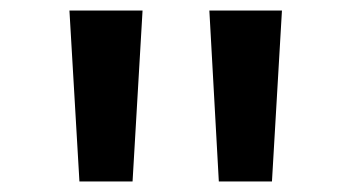

<svg xmlns="http://www.w3.org/2000/svg" viewBox="-20 -730 654 365"><path d="M396 -385H497L516 -710H378ZM131 -385H232L251 -710H112Z"/></svg>

Font: Intel One Mono Medium
Style: Regular
Weight: 500
Monospace: yes
Designer: Fred Shallcrass
Foundry: Frere-Jones Type LLC
Version: Version 1.400;hotconv 1.1.0;makeotfexe 2.6.0;FJTRelease1.4